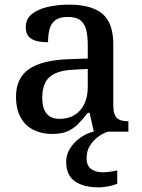

<svg xmlns="http://www.w3.org/2000/svg" viewBox="-20 -567 613 827"><path d="M204 10Q160 10 124.5 -7.5Q89 -25 69 -61Q49 -97 49 -151Q49 -231 105 -269.5Q161 -308 276 -312L358 -315V-373Q358 -409 352 -436Q346 -463 327.5 -478.5Q309 -494 272 -494Q237 -494 218.5 -480Q200 -466 193.5 -442Q187 -418 187 -385Q139 -385 115 -400Q91 -415 91 -449Q91 -485 116.5 -506Q142 -527 184.5 -537Q227 -547 278 -547Q373 -547 420.5 -508Q468 -469 468 -375V-117Q468 -89 474 -73.5Q480 -58 494 -51.5Q508 -45 530 -45H533V0H384L366 -81H358Q337 -54 317 -33.5Q297 -13 271 -1.5Q245 10 204 10ZM236 -55Q274 -55 301 -71.5Q328 -88 343 -119Q358 -150 358 -191V-270L300 -267Q247 -265 217 -250.5Q187 -236 174.5 -210Q162 -184 162 -146Q162 -116 170 -96Q178 -76 194.5 -65.5Q211 -55 236 -55ZM406 240Q339 240 302 213.5Q265 187 265 130Q265 99 282 72Q299 45 326 26Q353 7 383 0H446Q425 6 403.5 21.5Q382 37 367.5 60Q353 83 353 115Q353 147 372.5 161Q392 175 422 175Q436 175 451.5 173Q467 171 485 167V224Q475 229 460.5 232.5Q446 236 431.5 238Q417 240 406 240Z"/></svg>

Font: Noto Serif Hebrew Medium
Style: Regular
Weight: 500
Version: Version 2.003